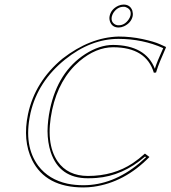

<svg xmlns="http://www.w3.org/2000/svg" viewBox="-20 -820 755 850"><path d="M504.9 -658.2Q559.1 -658.2 611.1 -647Q663.1 -635.7 688.5 -624L713.4 -612.8L714.8 -609.9Q683.1 -539.1 673.8 -508.3Q672.4 -503.4 670.9 -499L661.1 -498Q627.4 -610.4 481 -610.8Q405.3 -610.8 332 -549.3Q240.7 -471.2 210.9 -334Q179.7 -186.5 235.4 -105Q279.8 -41.5 368.7 -41Q483.4 -41 568.4 -98.1Q595.2 -116.2 621.6 -140.1L641.6 -125Q531.2 -12.2 393.6 6.8Q371.1 9.8 349.1 9.8Q182.6 9.8 122.1 -111.3Q79.6 -198.2 104 -314.9Q134.8 -459 256.3 -560.1Q378.4 -654.8 504.9 -658.2ZM465.3 -749Q471.7 -779.3 503.4 -794.4Q515.6 -799.8 526.9 -799.8Q556.2 -799.8 565.9 -772.9Q569.3 -760.7 567.4 -749Q561 -718.8 528.8 -703.6Q516.6 -698.2 505.4 -698.2Q476.1 -698.2 466.8 -725.1Q462.9 -737.3 465.3 -749ZM504.9 -647.9Q381.8 -647.9 268.1 -556.6Q147.9 -460 115.2 -320.3Q114.3 -316.4 113.8 -313Q84.5 -173.8 149.4 -85.9Q195.8 -24.9 278.8 -6.8Q312 0 349.1 0Q479.5 0 596.7 -97.2Q612.3 -110.4 626.5 -124L622.1 -127Q522.9 -41 407.2 -32.2Q389.2 -30.8 368.7 -30.8Q243.2 -30.8 204.6 -146.5Q190.9 -188.5 190.4 -239.7Q190.9 -286.1 201.2 -335.9Q236.3 -502.4 357.4 -580.6Q420.9 -621.1 481 -621.1Q625 -619.6 665.5 -515.6Q675.3 -547.4 702.6 -606.9Q612.3 -647.5 504.9 -647.9ZM475.1 -747.1Q469.7 -721.7 491.2 -710.9Q495.1 -709.5 498.5 -708.5Q502.4 -708 505.4 -708Q532.2 -708 550.3 -734.9Q555.7 -743.2 557.6 -751Q563 -776.4 541 -786.6Q537.1 -788.1 533.7 -789.6Q529.8 -790 526.9 -790Q500 -790 481.9 -763.2Q477.1 -754.9 475.1 -747.1Z"/></svg>

Font: Linux Biolinum Outline O
Style: Italic
Weight: 400
Italic angle: -12°
Designer: Philipp H. Poll
Foundry: Philipp H. Poll
Version: Version 0.6.2